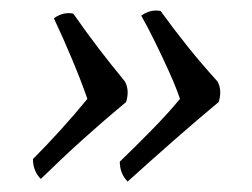

<svg xmlns="http://www.w3.org/2000/svg" viewBox="-20 -437 481 367"><path d="M287 -416Q313 -380 339.5 -347Q366 -314 396 -281Q401 -271 401 -261Q401 -251 398 -242Q357 -208 311.5 -168Q266 -128 224 -90Q209 -105 209 -128Q236 -154 269 -187.5Q302 -221 324 -248Q317 -269 304 -298Q291 -327 276.5 -356.5Q262 -386 250 -407Q258 -413 267.5 -415.5Q277 -418 287 -416ZM120 -411Q146 -374 168.5 -344.5Q191 -315 219 -281Q224 -271 224 -261Q224 -251 221 -242Q180 -208 140 -172Q100 -136 58 -95Q43 -110 43 -133Q70 -160 97.5 -190.5Q125 -221 147 -248Q136 -280 118.5 -322Q101 -364 83 -402Q91 -408 100.5 -410.5Q110 -413 120 -411Z"/></svg>

Font: Vollkorn
Style: Italic
Weight: 400
Italic angle: -11°
Designer: Friedrich Althausen
Foundry: Friedrich Althausen
Version: Version 5.001